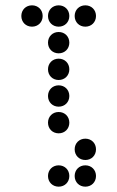

<svg xmlns="http://www.w3.org/2000/svg" viewBox="-20 -510 440 720"><path d="M100 -410C123 -410 140 -427 140 -450C140 -473 123 -490 100 -490C77 -490 60 -473 60 -450C60 -427 77 -410 100 -410ZM200 -410C223 -410 240 -427 240 -450C240 -473 223 -490 200 -490C177 -490 160 -473 160 -450C160 -427 177 -410 200 -410ZM300 -410C323 -410 340 -427 340 -450C340 -473 323 -490 300 -490C277 -490 260 -473 260 -450C260 -427 277 -410 300 -410ZM200 -310C223 -310 240 -327 240 -350C240 -373 223 -390 200 -390C177 -390 160 -373 160 -350C160 -327 177 -310 200 -310ZM200 -210C223 -210 240 -227 240 -250C240 -273 223 -290 200 -290C177 -290 160 -273 160 -250C160 -227 177 -210 200 -210ZM200 -110C223 -110 240 -127 240 -150C240 -173 223 -190 200 -190C177 -190 160 -173 160 -150C160 -127 177 -110 200 -110ZM200 -10C223 -10 240 -27 240 -50C240 -73 223 -90 200 -90C177 -90 160 -73 160 -50C160 -27 177 -10 200 -10ZM300 90C323 90 340 73 340 50C340 27 323 10 300 10C277 10 260 27 260 50C260 73 277 90 300 90ZM200 190C223 190 240 173 240 150C240 127 223 110 200 110C177 110 160 127 160 150C160 173 177 190 200 190ZM300 190C323 190 340 173 340 150C340 127 323 110 300 110C277 110 260 127 260 150C260 173 277 190 300 190Z"/></svg>

Font: TINY 5x3 80
Style: Regular
Weight: 200
Designer: Jack Halten Fahnestock
Foundry: Velvetyne Type Foundry
Version: Version 1.002;hotconv 1.0.109;makeotfexe 2.5.65596